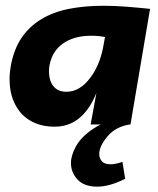

<svg xmlns="http://www.w3.org/2000/svg" viewBox="-20 -442 562 682"><path d="M174 8Q130 8 96.2 -8.8Q62.5 -25.5 43.5 -55Q14 -97.5 14 -161.5Q14 -184 18.5 -209Q29.5 -268 57.2 -308.5Q85 -349 127.8 -374.5Q170.5 -400 226.2 -410.8Q282 -421.5 347.5 -421.5Q388.5 -421.5 429.2 -418.2Q470 -415 513 -410.5L443.5 0H302L322.5 -112Q274 8 174 8ZM215.5 -116Q263.5 -116 300 -165Q333 -207.5 346 -272L353 -310.5Q326.5 -315.5 302.5 -315Q244 -315 204.5 -288Q165 -261 155.5 -208Q154 -198.5 154 -189.5Q154 -162.5 163.5 -145Q179.5 -116 215.5 -116ZM325.5 221Q279 221 255.5 195.8Q232 170.5 232 137Q232 110 250.2 77Q268.5 44 311 15.5Q353.5 -13 423 -29L442.5 0Q392 7 362.2 42Q332.5 77 332.5 105Q332.5 120 341.8 130.8Q351 141.5 372.5 141.5Q390 141.5 415 133L424.5 193Q369.5 221 325.5 221Z"/></svg>

Font: Lucymar Sans
Style: Bold Italic
Weight: 700
Italic angle: -10°
Foundry: The League of Moveable Type (original font) / Main changes by Cristiano Sobral with portions from Mirco Monsees
Version: Version 2.00;August 30, 2020;FontCreator 13.0.0.2681 64-bit